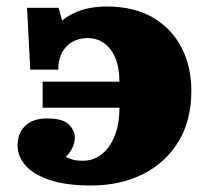

<svg xmlns="http://www.w3.org/2000/svg" viewBox="-20 -556 635 590"><path d="M259 14Q183 14 132.5 -3Q82 -20 58 -48Q34 -76 34 -109Q34 -147 57.5 -169.5Q81 -192 125 -192Q174 -192 192 -173Q210 -154 210 -134Q210 -117 202 -101Q194 -85 182 -74Q193 -68 205 -65Q217 -62 234 -62Q267 -62 292.5 -82Q318 -102 332.5 -138.5Q347 -175 347 -225H111V-305H347Q347 -347 335 -376.5Q323 -406 301 -422.5Q279 -439 249 -439Q225 -439 204.5 -428.5Q184 -418 171.5 -396Q159 -374 159 -342H73L63 -532H160L171 -493Q196 -514 230.5 -525Q265 -536 307 -536Q392 -536 450 -502Q508 -468 538 -409.5Q568 -351 568 -277Q568 -186 528.5 -121Q489 -56 419.5 -21Q350 14 259 14Z"/></svg>

Font: Literata 18pt Black
Style: Regular
Weight: 900
Designer: Latin by Veronika Burian and Jose Scaglione. Greek by Irene Vlachou. Cyrillic by Vera Evstafieva.
Foundry: TypeTogether
Version: Version 3.103;gftools[0.9.29]